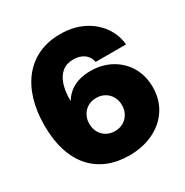

<svg xmlns="http://www.w3.org/2000/svg" viewBox="-171 -879 994 1030"><g transform="rotate(-30 326.0 -364.0)"><path d="M338.4 11.2Q266.1 11.2 208 -12.5Q149.9 -36.1 108.4 -82.5Q66.9 -128.9 44.9 -197.3Q22.9 -265.6 22.9 -355.5Q22.9 -443.8 44.7 -514.6Q66.4 -585.4 107.4 -635.5Q148.4 -685.5 207 -712.2Q265.6 -738.8 339.4 -738.8Q419.9 -738.8 480.7 -708.5Q541.5 -678.2 577.6 -627.4Q613.8 -576.7 619.6 -514.2H431.6Q425.3 -548.3 398.9 -567.1Q372.6 -585.9 333.5 -585.9Q291 -585.9 263.7 -563.5Q236.3 -541 223.1 -499.8Q210 -458.5 210 -401.4H211.4Q229.5 -430.2 254.6 -449Q279.8 -467.8 311.8 -477.1Q343.8 -486.3 381.3 -486.3Q453.6 -486.3 509.8 -455.1Q565.9 -423.8 597.7 -369.4Q629.4 -314.9 629.4 -244.6Q629.4 -168 592 -110.4Q554.7 -52.7 489 -20.8Q423.3 11.2 338.4 11.2ZM336.4 -140.6Q366.2 -140.6 388.9 -153.8Q411.6 -167 424.8 -190.2Q438 -213.4 438 -243.2Q438 -272.9 424.8 -296.1Q411.6 -319.3 388.9 -332.5Q366.2 -345.7 336.4 -345.7Q314.5 -345.7 296.1 -338.1Q277.8 -330.6 264.4 -316.9Q251 -303.2 243.4 -284.4Q235.8 -265.6 235.8 -243.2Q235.8 -213.4 248.8 -190.2Q261.7 -167 284.7 -153.8Q307.6 -140.6 336.4 -140.6Z"/></g></svg>

Font: Inter 28pt Black
Style: Regular
Weight: 900
Designer: Rasmus Andersson
Foundry: rsms
Version: Version 4.001;git-66647c0bb